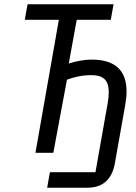

<svg xmlns="http://www.w3.org/2000/svg" viewBox="-20 -718 640 902"><path d="M428.5 91 486 -234Q491 -262 491 -285Q491 -326.5 471.5 -345.8Q452 -365 409 -365Q378.5 -365 348.5 -359Q318.5 -353 294.5 -343.5L230.5 0H146.5L256.5 -625H96.5L109.5 -698H513.5L500.5 -625H340.5L303 -419L306 -420.5Q330.5 -428.5 358.5 -433.2Q386.5 -438 410.5 -438Q574.5 -438 574.5 -288.5Q574.5 -260 568.5 -226L519.5 50Q510 104 478 134Q446 164 389 164H201.5L214.5 91Z"/></svg>

Font: JuliaMono SemiBoldItalic
Style: Regular
Weight: 600
Italic angle: -9°
Monospace: yes
Designer: cormullion
Foundry: corm
Version: Version 0.049; ttfautohint (v1.8.4)